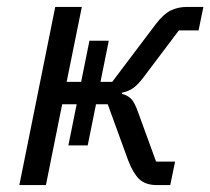

<svg xmlns="http://www.w3.org/2000/svg" viewBox="-20 -536 609 556"><path d="M36 0 140 -516H217L173 -299H215L239 -418H295L271 -299H305L431 -466Q453 -495 474 -505.5Q495 -516 523 -516H569L555 -448H498L397 -314Q379 -290 365 -280.5Q351 -271 334 -268L333 -264Q348 -261 359 -250.5Q370 -240 381 -208L432 -68H487L473 0H435Q401 0 383 -17.5Q365 -35 351 -72L292 -234H258L234 -115H178L202 -234H160L113 0Z"/></svg>

Font: IBM Plex Sans
Style: Italic
Weight: 400
Italic angle: -11.31°
Designer: Mike Abbink, Paul van der Laan, Pieter van Rosmalen
Foundry: Bold Monday
Version: Version 3.201